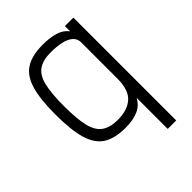

<svg xmlns="http://www.w3.org/2000/svg" viewBox="-228 -753 1056 1056"><g transform="rotate(-45 300.0 -225.0)"><path d="M451 182V-60Q429 -19 388.5 -2.5Q348 14 293 14Q209 14 160.5 -16.5Q112 -47 91 -118Q70 -189 70 -310Q70 -431 91 -501Q112 -571 160.5 -601.5Q209 -632 293 -632Q347 -632 387.5 -620Q428 -608 451 -577V-618H517V182ZM293 -47Q367 -47 409 -84Q451 -121 451 -209V-491Q451 -520 430 -538Q409 -556 373.5 -563.5Q338 -571 293 -571Q234 -571 199 -547.5Q164 -524 150 -467Q136 -410 136 -310Q136 -210 150 -152.5Q164 -95 199 -71Q234 -47 293 -47Z"/></g></svg>

Font: Victor Mono Light
Style: Regular
Weight: 300
Monospace: yes
Designer: Rune Bjørnerås
Version: Version 1.561;gftools[0.9.30]